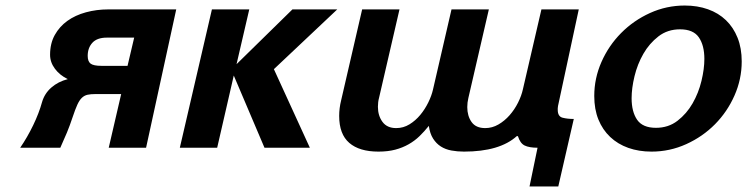

<svg xmlns="http://www.w3.org/2000/svg" viewBox="-20 -534 2701 694"><path d="M53 0Q79 -38 100 -81.5Q121 -125 132 -165Q141 -196 165.5 -217.5Q190 -239 225 -248Q196 -262 178.5 -285.5Q161 -309 161 -336Q161 -377 178 -407.5Q195 -438 223.5 -458.5Q252 -479 290.5 -489.5Q329 -500 371 -500H617L508 0H373L418 -194H325Q308 -194 296.5 -191.5Q285 -189 276 -180.5Q267 -172 259.5 -155.5Q252 -139 243 -112Q232 -79 222 -55Q212 -31 198 0ZM465 -398H366Q331 -398 314 -379.5Q297 -361 297 -332Q297 -312 307.5 -304Q318 -296 347 -296H441Z M746 -500H881L835 -302L1037 -500H1199L970 -284L1100 0H936L825 -261L765 0H630Z M1289 -500H1424L1350 -180Q1346 -165 1346 -148Q1346 -116 1362.5 -93.5Q1379 -71 1412 -71Q1438 -71 1460 -84.5Q1482 -98 1499 -118.5Q1516 -139 1528 -163.5Q1540 -188 1545 -210L1612 -500H1747L1673 -180Q1671 -172 1670 -163.5Q1669 -155 1669 -147Q1669 -115 1684.5 -93Q1700 -71 1734 -71Q1759 -71 1781.5 -84Q1804 -97 1822 -117.5Q1840 -138 1852.5 -163Q1865 -188 1870 -211L1937 -500H2072L1997 -151Q1996 -146 1996 -142.5Q1996 -139 1996 -137Q1996 -113 2013.5 -108.5Q2031 -104 2054 -104L1998 140H1894L1923 0Q1893 0 1876.5 -8Q1860 -16 1852 -42H1848Q1786 14 1657 14Q1633 14 1611.5 10Q1590 6 1573.5 -4.5Q1557 -15 1545.5 -33Q1534 -51 1530 -79Q1514 -59 1496.5 -42Q1479 -25 1457 -12.5Q1435 0 1408.5 7Q1382 14 1348 14Q1279 14 1242.5 -17.5Q1206 -49 1206 -115Q1206 -143 1213 -171Z M2128 -187Q2128 -251 2154 -310Q2180 -369 2225 -414.5Q2270 -460 2329.5 -487Q2389 -514 2455 -514Q2501 -514 2539 -500.5Q2577 -487 2604 -461Q2631 -435 2646 -397.5Q2661 -360 2661 -312Q2661 -248 2635 -189Q2609 -130 2564.5 -85Q2520 -40 2460.5 -13Q2401 14 2335 14Q2289 14 2251 0.5Q2213 -13 2185.5 -39Q2158 -65 2143 -102Q2128 -139 2128 -187ZM2263 -179Q2263 -130 2283 -101Q2303 -72 2351 -72Q2396 -72 2429 -97.5Q2462 -123 2483.5 -160.5Q2505 -198 2515.5 -241.5Q2526 -285 2526 -321Q2526 -370 2506 -399Q2486 -428 2438 -428Q2393 -428 2360 -402.5Q2327 -377 2305.5 -339.5Q2284 -302 2273.5 -258.5Q2263 -215 2263 -179Z"/></svg>

Font: Perun
Style: Bold Italic
Weight: 700
Italic angle: -12°
Foundry: Copyright (c) Stefan Peev, Context Ltd, 2016
Version: Version 1.027